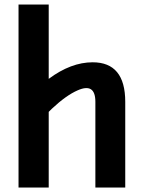

<svg xmlns="http://www.w3.org/2000/svg" viewBox="-20 -840 649 860"><path d="M198.2 0H63V-819.8H198.2V-486.8Q297.9 -561 395 -561Q541 -561 541 -383.8V0H407.2V-383.8Q407.2 -470.2 328.1 -435.5Q276.4 -413.1 212.4 -353Q204.1 -344.7 198.2 -338.9Z"/></svg>

Font: Junction Bold
Style: Bold
Weight: 700
Designer: Caroline Hadilaksono
Foundry: Caroline Hadilaksono
Version: Version 001.001